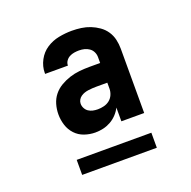

<svg xmlns="http://www.w3.org/2000/svg" viewBox="-97 -789 693 696"><g transform="rotate(-20 250.0 -441.0)"><path d="M204 -317Q183 -317 162.5 -324Q142 -331 127.5 -346.5Q113 -362 106.5 -382.5Q100 -403 100 -424Q100 -444 105.5 -463Q111 -482 123 -497Q135 -512 152 -522Q169 -532 187.5 -538Q206 -544 225.5 -546Q245 -548 264 -548H306V-571Q306 -581 301.5 -590.5Q297 -600 288.5 -606Q280 -612 270 -614.5Q260 -617 249 -617Q240 -617 230.5 -615.5Q221 -614 212.5 -609.5Q204 -605 198.5 -597Q193 -589 193 -580V-579H105V-583Q105 -608 117.5 -631.5Q130 -655 151.5 -669Q173 -683 198.5 -688Q224 -693 249 -693Q267 -693 285 -690.5Q303 -688 319.5 -681.5Q336 -675 351 -664.5Q366 -654 376 -639Q386 -624 390 -606.5Q394 -589 394 -571V-323H306V-376Q299 -362 288 -350.5Q277 -339 263.5 -331.5Q250 -324 235 -320.5Q220 -317 204 -317ZM241 -393Q253 -393 265 -396Q277 -399 286.5 -406.5Q296 -414 301 -425.5Q306 -437 306 -449V-472H264Q256 -472 248.5 -471.5Q241 -471 233 -470Q225 -469 217.5 -466.5Q210 -464 203.5 -459.5Q197 -455 193 -448Q189 -441 189 -433Q189 -424 193.5 -415.5Q198 -407 205.5 -402Q213 -397 222 -395Q231 -393 241 -393ZM394 -189H106V-247H394Z"/></g></svg>

Font: Iosevka Term
Style: Bold
Weight: 700
Monospace: yes
Designer: Belleve Invis
Foundry: Belleve Invis
Version: Version 30.0.1